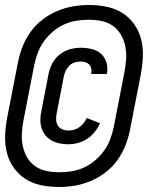

<svg xmlns="http://www.w3.org/2000/svg" viewBox="-21 -709 591 768"><path d="M252 -132Q234 -132 217 -135.5Q200 -139 185.5 -147Q171 -155 160.5 -168Q150 -181 145 -197.5Q140 -214 140.5 -232Q141 -250 145 -268L173 -412Q177 -433 187.5 -454Q198 -475 216.5 -490Q235 -505 257.5 -511.5Q280 -518 301 -518Q324 -518 345.5 -513Q367 -508 382.5 -494.5Q398 -481 404.5 -460Q411 -439 407 -416L406 -413H344V-414Q346 -425 344 -434.5Q342 -444 336 -450.5Q330 -457 320.5 -460Q311 -463 301 -463Q289 -463 277 -459Q265 -455 256 -446Q247 -437 241.5 -425Q236 -413 234 -402L206 -257Q203 -244 203.5 -231Q204 -218 210 -207.5Q216 -197 227.5 -192Q239 -187 253 -187Q264 -187 275 -190Q286 -193 296 -200Q306 -207 313.5 -216.5Q321 -226 326 -237L379 -216Q371 -198 358 -181.5Q345 -165 327.5 -153.5Q310 -142 290.5 -137Q271 -132 252 -132ZM215 39Q179 39 144.5 32Q110 25 82 7.5Q54 -10 34.5 -37.5Q15 -65 6.5 -98Q-2 -131 -0.5 -167Q1 -203 8 -240L51 -460Q57 -491 69 -522Q81 -553 101 -581Q121 -609 149 -630.5Q177 -652 208 -665Q239 -678 271 -683.5Q303 -689 335 -689Q371 -689 405.5 -682Q440 -675 468 -657.5Q496 -640 515.5 -612.5Q535 -585 543.5 -552Q552 -519 550.5 -483Q549 -447 542 -410L499 -190Q493 -159 481 -128Q469 -97 449 -69Q429 -41 401 -19.5Q373 2 342 15Q311 28 279 33.5Q247 39 215 39ZM217 -20Q241 -20 266 -24Q291 -28 315 -39Q339 -50 359.5 -67.5Q380 -85 395.5 -106.5Q411 -128 420 -152.5Q429 -177 434 -201L477 -422Q482 -448 483.5 -474Q485 -500 480 -524.5Q475 -549 462.5 -570.5Q450 -592 430 -606Q410 -620 385 -625Q360 -630 333 -630Q309 -630 284 -626Q259 -622 235 -611Q211 -600 190.5 -582.5Q170 -565 154.5 -543.5Q139 -522 130 -497.5Q121 -473 116 -449L73 -228Q68 -202 66.5 -176Q65 -150 70 -125.5Q75 -101 87.5 -79.5Q100 -58 120 -44Q140 -30 165 -25Q190 -20 217 -20Z"/></svg>

Font: Lode Dark
Style: Bold Italic
Weight: 700
Italic angle: -11°
Monospace: yes
Designer: Belleve Invis
Foundry: Belleve Invis
Version: Version 29.2.0; ttfautohint (v1.8.3)